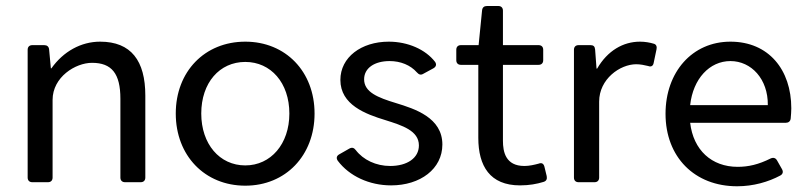

<svg xmlns="http://www.w3.org/2000/svg" viewBox="-20 -614 2725 647"><path d="M317.4 -473.6C252.9 -473.6 193.4 -440.4 153.3 -383.8H151.4L145.5 -447.3C144.5 -457 138.7 -461.9 128.9 -461.9H88.9C79.1 -461.9 73.2 -456.1 73.2 -446.3V-15.6C73.2 -5.9 79.1 0 88.9 0H141.6C151.4 0 157.2 -5.9 157.2 -15.6V-277.3C157.2 -354.5 234.4 -402.3 290 -402.3C356.4 -402.3 385.7 -366.2 385.7 -281.2V-15.6C385.7 -5.9 391.6 0 401.4 0H454.1C463.9 0 469.7 -5.9 469.7 -15.6V-292C469.7 -409.2 421.9 -473.6 317.4 -473.6Z M806.6 11.7C942.4 11.7 1040 -89.8 1040 -231.4C1040 -373 942.4 -473.6 806.6 -473.6C669.9 -473.6 572.3 -373 572.3 -231.4C572.3 -89.8 669.9 11.7 806.6 11.7ZM806.6 -56.6C719.7 -56.6 658.2 -128.9 658.2 -231.4C658.2 -335 719.7 -405.3 806.6 -405.3C892.6 -405.3 955.1 -335 955.1 -231.4C955.1 -128.9 892.6 -56.6 806.6 -56.6Z M1297.9 10.7C1396.5 10.7 1470.7 -44.9 1470.7 -127C1470.7 -217.8 1377.9 -247.1 1314.5 -266.6C1252.9 -285.2 1207 -303.7 1207 -346.7C1207 -384.8 1242.2 -408.2 1293 -408.2C1330.1 -408.2 1363.3 -394.5 1384.8 -370.1C1391.6 -362.3 1398.4 -360.4 1406.2 -365.2L1440.4 -383.8C1449.2 -388.7 1452.1 -396.5 1446.3 -405.3C1414.1 -447.3 1354.5 -473.6 1290 -473.6C1197.3 -473.6 1127 -420.9 1127 -344.7C1127 -260.7 1211.9 -229.5 1279.3 -209C1335 -191.4 1391.6 -173.8 1391.6 -124C1391.6 -81.1 1351.6 -54.7 1294.9 -54.7C1247.1 -54.7 1204.1 -75.2 1178.7 -108.4C1172.9 -116.2 1166 -118.2 1157.2 -113.3L1123 -93.8C1114.3 -88.9 1112.3 -81.1 1118.2 -72.3C1157.2 -20.5 1224.6 10.7 1297.9 10.7Z M1794.9 -62.5C1780.3 -58.6 1763.7 -54.7 1747.1 -54.7C1683.6 -54.7 1674.8 -102.5 1674.8 -139.6V-395.5H1794.9C1804.7 -395.5 1810.5 -401.4 1810.5 -411.1V-446.3C1810.5 -456.1 1804.7 -461.9 1794.9 -461.9H1674.8V-578.1C1674.8 -587.9 1668.9 -593.8 1659.2 -593.8H1621.1C1611.3 -593.8 1605.5 -588.9 1604.5 -579.1L1592.8 -461.9H1533.2C1523.4 -461.9 1517.6 -456.1 1517.6 -446.3V-411.1C1517.6 -401.4 1523.4 -395.5 1533.2 -395.5H1591.8V-149.4C1591.8 -54.7 1630.9 10.7 1732.4 10.7C1763.7 10.7 1789.1 5.9 1811.5 -1C1821.3 -3.9 1824.2 -10.7 1822.3 -20.5L1814.5 -52.7C1811.5 -63.5 1804.7 -66.4 1794.9 -62.5Z M2136.7 -473.6C2080.1 -473.6 2027.3 -443.4 1992.2 -382.8H1990.2L1985.4 -447.3C1984.4 -458 1979.5 -461.9 1969.7 -461.9H1929.7C1919.9 -461.9 1914.1 -456.1 1914.1 -446.3V-15.6C1914.1 -5.9 1919.9 0 1929.7 0H1983.4C1993.2 0 1999 -5.9 1999 -15.6V-271.5C1999 -347.7 2069.3 -397.5 2124 -397.5C2137.7 -397.5 2152.3 -394.5 2164.1 -391.6C2173.8 -387.7 2180.7 -391.6 2182.6 -401.4L2192.4 -448.2C2194.3 -457 2191.4 -464.8 2182.6 -466.8C2169.9 -470.7 2153.3 -473.6 2136.7 -473.6Z M2646.5 -249C2646.5 -378.9 2570.3 -473.6 2441.4 -473.6C2312.5 -473.6 2222.7 -371.1 2222.7 -230.5C2222.7 -85 2320.3 13.7 2463.9 13.7C2518.6 13.7 2569.3 -1 2609.4 -22.5C2618.2 -27.3 2620.1 -35.2 2615.2 -43.9L2598.6 -73.2C2593.8 -82 2585.9 -84 2577.1 -80.1C2536.1 -59.6 2502 -51.8 2465.8 -51.8C2377.9 -51.8 2316.4 -108.4 2305.7 -200.2H2627.9C2636.7 -200.2 2643.6 -205.1 2644.5 -214.8C2645.5 -226.6 2646.5 -238.3 2646.5 -249ZM2567.4 -259.8H2305.7C2315.4 -348.6 2371.1 -408.2 2441.4 -408.2C2511.7 -408.2 2568.4 -347.7 2567.4 -259.8Z"/></svg>

Font: Ed Sans Neue
Style: Regular
Weight: 400
Designer: Stephen Hutchings
Version: Version 1.004;PS 001.004;hotconv 1.0.88;makeotf.lib2.5.64775